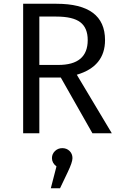

<svg xmlns="http://www.w3.org/2000/svg" viewBox="-20 -708 641 1020"><path d="M365 132Q365 154 340 206L299 292H250L280 176Q256 158 256 132Q256 110 272 94.5Q288 79 311 79Q334 79 349.5 94Q365 109 365 132ZM189 -363H290Q446 -363 446 -495Q446 -560 406.5 -590Q367 -620 279 -620H189ZM574 0H471L303 -296H189V0H103V-688H280Q538 -688 538 -495Q538 -355 388 -311Z"/></svg>

Font: FiraSans
Style: Regular
Weight: 350
Designer: Carrois Corporate & Edenspiekermann AG
Foundry: Carrois Corporate GbR & Edenspiekermann AG
Version: Version 3.106;PS 003.106;hotconv 1.0.70;makeotf.lib2.5.58329